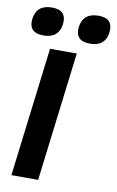

<svg xmlns="http://www.w3.org/2000/svg" viewBox="-100 -972 622 1025"><g transform="rotate(10 211.0 -459.5)"><path d="M3 -840Q13 -919 97 -919Q179 -919 169 -840Q165 -804 141.5 -784Q118 -764 78 -764Q34 -764 16.5 -784Q-1 -804 3 -840ZM255 -840Q265 -919 349 -919Q431 -919 421 -840Q417 -804 393.5 -784Q370 -764 330 -764Q286 -764 268.5 -784Q251 -804 255 -840ZM124 -700H269L183 0H38Z"/></g></svg>

Font: Haskoy ExtraBold
Style: Italic
Weight: 800
Designer: Ertekin Erdin
Foundry: Ertekin Erdin
Version: Version 2.000; ttfautohint (v1.8.4.7-5d5b)